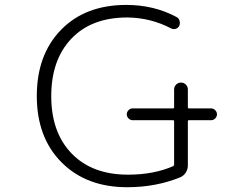

<svg xmlns="http://www.w3.org/2000/svg" viewBox="-20 -784 1040 792"><path d="M527.3 -288.1Q517.6 -288.1 510.3 -295.4Q502.9 -302.7 502.9 -312.5Q502.9 -322.3 510.3 -329.6Q517.6 -336.9 527.3 -336.9H694.3Q698.2 -336.9 698.2 -341.8V-415Q698.2 -426.8 706.5 -435.1Q714.8 -443.4 726.6 -443.4Q738.3 -443.4 746.6 -435.1Q754.9 -426.8 754.9 -415V-341.8Q754.9 -336.9 758.8 -336.9H850.6Q860.4 -336.9 867.7 -329.6Q875 -322.3 875 -312.5Q875 -302.7 867.7 -295.4Q860.4 -288.1 850.6 -288.1H758.8Q754.9 -288.1 754.9 -283.2V-101.6Q754.9 -85 746.1 -71.8Q737.3 -58.6 723.6 -52.7Q623 -11.7 504.9 -11.7Q335.9 -11.7 233.9 -114.3Q131.8 -216.8 131.8 -387.7Q131.8 -558.6 231.9 -661.1Q332 -763.7 501 -763.7Q615.2 -763.7 708 -713.9Q717.8 -709 720.7 -698.2Q723.6 -687.5 719.7 -677.7Q714.8 -668 704.6 -665Q694.3 -662.1 685.5 -667Q601.6 -710.9 504.9 -711.9Q357.4 -711.9 274.4 -624.5Q191.4 -537.1 191.4 -387.2Q191.4 -237.3 275.9 -150.4Q360.4 -63.5 507.8 -63.5Q614.3 -63.5 694.3 -98.6Q698.2 -100.6 698.2 -105.5V-283.2Q698.2 -288.1 694.3 -288.1Z"/></svg>

Font: Gen Jyuu Gothic L Monospace Light
Style: Regular
Weight: 300
Designer: [Source Han Sans]
Ryoko NISHIZUKA  (kana & ideographs); Paul D. Hunt (Latin, Greek & Cyrillic); Wenlong ZHANG  (bopomofo
Version: Version 1.002.20150607